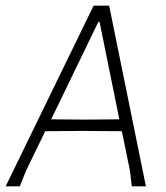

<svg xmlns="http://www.w3.org/2000/svg" viewBox="-31 -659 587 679"><path d="M355 -639 485 0H435L429 -53L400 -195L258 -196L129 -195L61 -55L39 0H-11L300 -639ZM317 -582 150 -237 268 -236 391 -237 321 -582Z"/></svg>

Font: Alegreya Sans SC Light
Style: Italic
Weight: 300
Italic angle: -7°
Designer: Juan Pablo del Peral
Foundry: Huerta Tipografica
Version: Version 2.007